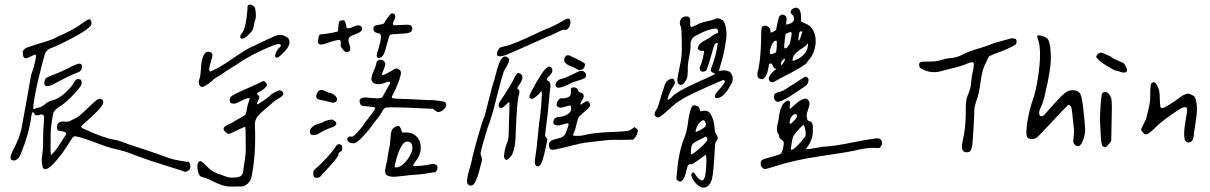

<svg xmlns="http://www.w3.org/2000/svg" viewBox="-20 -772 5444 864"><path d="M820.3 -43.9Q828.1 -46.9 833 -38.6Q837.9 -30.3 836.4 -19.5Q835 -8.8 829.1 -5.9Q816.4 4.9 806.6 -1Q796.9 -4.9 722.7 -27.8Q648.4 -50.8 618.2 -62.5Q595.7 -70.3 577.1 -77.6Q558.6 -85 551.3 -87.4Q543.9 -89.8 528.3 -94.2Q512.7 -98.6 482.4 -105.5Q461.9 -110.4 404.3 -132.3Q346.7 -154.3 322.3 -158.2Q315.4 -159.2 312.5 -157.7Q309.6 -156.2 304.7 -150.4Q303.7 -148.4 280.3 -112.3Q256.8 -76.2 245.1 -63.5Q228.5 -43 216.8 -31.2Q205.1 -19.5 196.3 -14.6Q187.5 -9.8 181.6 -10.7Q175.8 -11.7 171.9 -19.5Q167 -43 168 -54.7Q168.9 -66.4 171.9 -90.8Q174.8 -115.2 173.8 -135.7Q173.8 -182.6 176.8 -215.8Q178.7 -240.2 178.7 -245.6Q178.7 -251 174.8 -253.9Q168 -258.8 160.6 -255.9Q153.3 -252.9 145 -252.9Q136.7 -252.9 134.8 -260.7Q127 -273.4 124 -261.7Q123 -257.8 121.1 -251Q112.3 -172.9 71.3 -74.2Q65.4 -60.5 53.7 -53.2Q42 -45.9 30.3 -53.7Q22.5 -63.5 36.1 -90.8Q68.4 -150.4 77.1 -195.3Q87.9 -252 99.6 -318.8Q111.3 -385.7 120.1 -434.6Q120.1 -434.6 121.6 -439Q123 -443.4 125.5 -450.2Q127.9 -457 130.9 -466.3Q133.8 -475.6 135.7 -484.9Q137.7 -494.1 139.6 -502.9Q141.6 -511.7 141.6 -517.6Q141.6 -523.4 139.6 -526.4Q137.7 -527.3 119.1 -518.1Q100.6 -508.8 97.7 -509.8Q83 -509.8 83 -530.3Q81.1 -540 86.9 -547.4Q92.8 -554.7 99.1 -557.1Q105.5 -559.6 117.7 -563.5Q129.9 -567.4 134.8 -569.3Q139.6 -571.3 176.3 -582Q212.9 -592.8 224.6 -599.6Q229.5 -602.5 244.6 -609.4Q259.8 -616.2 266.6 -619.1Q273.4 -622.1 286.6 -628.9Q299.8 -635.7 308.6 -640.6Q317.4 -645.5 328.1 -652.3Q338.9 -659.2 348.6 -666Q364.3 -677.7 372.1 -681.6Q385.7 -690.4 390.6 -675.8Q394.5 -663.1 385.7 -653.3Q368.2 -633.8 305.2 -600.6Q242.2 -567.4 203.1 -552.7Q195.3 -547.9 192.4 -545.4Q189.5 -543 186 -537.1Q182.6 -531.2 181.6 -527.8Q180.7 -524.4 176.8 -509.8Q172.9 -495.1 168.9 -481.4Q134.8 -348.6 129.9 -293.9Q128.9 -282.2 130.9 -281.2Q132.8 -280.3 141.1 -284.2Q149.4 -288.1 155.3 -288.1Q168.9 -291 184.1 -304.2Q199.2 -317.4 215.8 -320.3Q242.2 -326.2 272.5 -353.5Q302.7 -380.9 313.5 -401.4Q317.4 -410.2 321.3 -413.1Q325.2 -416 335 -416Q347.7 -416 347.7 -398.4Q347.7 -391.6 342.8 -384.3Q337.9 -377 319.3 -355.5Q279.3 -311.5 252 -294.9Q223.6 -277.3 219.7 -261.7Q210 -216.8 208 -172.9Q206.1 -75.2 210 -75.2Q210 -75.2 211.9 -76.2Q234.4 -96.7 268.6 -154.3Q276.4 -163.1 277.8 -168.5Q279.3 -173.8 273.4 -176.8Q267.6 -179.7 264.2 -180.2Q260.7 -180.7 251 -182.6Q236.3 -182.6 236.3 -199.2Q236.3 -229.5 273.4 -224.6Q282.2 -223.6 288.1 -225.1Q293.9 -226.6 308.6 -234.4Q326.2 -242.2 338.4 -252Q350.6 -261.7 385.7 -295.9Q413.1 -322.3 420.9 -325.2Q428.7 -329.1 435.5 -326.2Q442.4 -323.2 443.4 -317.4Q447.3 -311.5 441.4 -300.8Q435.5 -290 423.3 -277.3Q411.1 -264.6 399.4 -253.4Q387.7 -242.2 376 -231.9Q364.3 -221.7 361.3 -218.8Q358.4 -215.8 354 -211.9Q349.6 -208 348.1 -206.5Q346.7 -205.1 345.7 -202.6Q344.7 -200.2 347.2 -198.2Q349.6 -196.3 354.5 -193.4Q447.3 -150.4 493.2 -143.6Q500 -143.6 524.9 -135.3Q549.8 -127 554.7 -124Q561.5 -121.1 585.4 -113.8Q609.4 -106.4 634.8 -97.7Q660.2 -88.9 683.6 -81.1Q707 -73.2 716.8 -69.3Q726.6 -65.4 738.8 -61.5Q751 -57.6 753.4 -56.6Q755.9 -55.7 765.6 -53.7Q775.4 -51.8 777.3 -51.3Q779.3 -50.8 794.4 -48.3Q809.6 -45.9 820.3 -43.9ZM345.7 -482.4Q352.5 -473.6 347.2 -461.4Q341.8 -449.2 330.1 -446.3Q290 -430.7 234.4 -400.4Q199.2 -379.9 187.5 -384.8Q174.8 -390.6 181.6 -409.2Q183.6 -418 188.5 -421.4Q193.4 -424.8 208 -430.7Q259.8 -450.2 303.7 -473.6Q337.9 -491.2 345.7 -482.4Z M1121.1 -744.1Q1128.9 -742.2 1130.9 -715.3Q1132.8 -688.5 1127.9 -680.7Q1125 -672.9 1123 -660.6Q1121.1 -648.4 1117.7 -639.6Q1114.3 -630.9 1105.5 -623Q1093.8 -609.4 1082 -602.5Q1070.3 -595.7 1065.4 -598.6Q1054.7 -605.5 1068.4 -622.1Q1086.9 -642.6 1093.8 -731.4Q1091.8 -748 1101.1 -751Q1110.4 -753.9 1121.1 -744.1ZM877.9 -418Q881.8 -426.8 883.8 -457Q885.7 -503.9 897 -524.4Q908.2 -544.9 926.8 -537.1Q935.5 -534.2 936 -526.4Q936.5 -518.6 930.7 -500Q916 -454.1 924.8 -450.2Q957 -460 1025.4 -507.3Q1093.8 -554.7 1118.2 -563.5Q1122.1 -565.4 1148.4 -578.1Q1174.8 -590.8 1196.3 -600.6Q1217.8 -610.4 1227.5 -613.3Q1242.2 -618.2 1259.8 -610.8Q1277.3 -603.5 1281.2 -592.8Q1288.1 -570.3 1263.7 -543.9Q1232.4 -508.8 1222.7 -512.7Q1214.8 -515.6 1220.2 -531.2Q1225.6 -546.9 1238.3 -558.6Q1250 -569.3 1238.3 -573.2Q1233.4 -574.2 1223.6 -572.3Q1192.4 -562.5 1140.6 -537.1Q1088.9 -511.7 1056.6 -489.3Q1043 -479.5 1019.5 -465.8Q996.1 -452.1 982.4 -441.4Q975.6 -435.5 959.5 -426.8Q943.4 -418 929.7 -404.3Q920.9 -396.5 908.2 -388.7Q895.5 -380.9 890.6 -380.9Q879.9 -380.9 876 -392.6Q872.1 -404.3 877.9 -418ZM1009.8 -169.9Q1002.9 -169.9 994.6 -177.7Q986.3 -185.5 986.3 -192.4Q985.4 -198.2 994.1 -204.1Q1002.9 -210 1015.6 -215.8Q1028.3 -221.7 1032.2 -224.6Q1043 -232.4 1059.6 -240.2Q1078.1 -250 1083.5 -256.3Q1088.9 -262.7 1090.8 -281.2Q1091.8 -289.1 1094.2 -297.9Q1096.7 -306.6 1099.6 -315.4Q1102.5 -324.2 1103.5 -328.1Q1103.5 -337.9 1053.7 -312.5Q1041 -304.7 1029.3 -305.7Q1017.6 -306.6 1014.6 -314.9Q1011.7 -323.2 1017.6 -335Q1024.4 -344.7 1087.4 -372.1Q1150.4 -399.4 1156.2 -403.3Q1165 -410.2 1171.9 -404.8Q1178.7 -399.4 1181.6 -390.6Q1181.6 -384.8 1170.9 -375Q1160.2 -365.2 1150.4 -360.4Q1138.7 -355.5 1136.7 -352.1Q1134.8 -348.6 1141.1 -344.2Q1147.5 -339.8 1147.5 -335Q1147.5 -330.1 1141.6 -319.3Q1133.8 -303.7 1138.7 -302.7Q1142.6 -302.7 1168 -320.8Q1193.4 -338.9 1196.3 -342.8Q1199.2 -347.7 1215.8 -356.4Q1232.4 -365.2 1238.3 -365.2Q1245.1 -365.2 1250 -360.8Q1254.9 -356.4 1254.9 -349.6Q1254.9 -339.8 1225.6 -324.2Q1217.8 -320.3 1186 -292Q1154.3 -263.7 1151.4 -261.7Q1126 -238.3 1127 -210Q1132.8 -85 1113.3 17.6Q1108.4 47.9 1085.9 60.5Q1077.1 66.4 1070.3 66.9Q1063.5 67.4 1036.1 67.4Q1006.8 69.3 984.9 63Q962.9 56.6 939.5 44.4Q916 32.2 900.4 27.3Q884.8 25.4 878.4 17.6Q872.1 9.8 869.1 -9.8Q865.2 -42 879.9 -46.9Q883.8 -47.9 891.1 -42Q898.4 -36.1 919.9 -14.6Q927.7 -6.8 944.3 2.4Q960.9 11.7 968.8 11.7Q970.7 12.7 989.3 20Q1007.8 27.3 1022.5 27.3Q1050.8 27.3 1062 21Q1073.2 14.6 1075.2 -5.9Q1075.2 -11.7 1081.1 -48.3Q1086.9 -85 1085.9 -110.4Q1085.9 -201.2 1083 -201.2Q1081.1 -202.1 1046.9 -185.5Q1012.7 -168.9 1009.8 -169.9Z M1752 -677.7Q1745.1 -663.1 1749.5 -660.2Q1753.9 -657.2 1778.3 -659.2Q1814.5 -662.1 1824.7 -659.2Q1835 -656.2 1835 -643.6Q1835.9 -628.9 1819.8 -624.5Q1803.7 -620.1 1775.4 -619.6Q1747.1 -619.1 1734.4 -615.2Q1729.5 -605.5 1721.2 -572.8Q1712.9 -540 1708 -531.2Q1704.1 -520.5 1695.8 -514.6Q1687.5 -508.8 1680.7 -511.7Q1668.9 -518.6 1682.6 -549.8Q1683.6 -553.7 1686.5 -564.9Q1689.5 -576.2 1691.4 -584.5Q1693.4 -592.8 1694.3 -602.1Q1695.3 -611.3 1692.4 -616.7Q1689.5 -622.1 1682.6 -622.1Q1660.2 -626 1660.2 -643.6Q1660.2 -647.5 1661.6 -650.9Q1663.1 -654.3 1667.5 -656.2Q1671.9 -658.2 1675.3 -658.7Q1678.7 -659.2 1685.1 -660.6Q1691.4 -662.1 1693.4 -662.1Q1707 -663.1 1710 -669.9Q1711.9 -675.8 1723.6 -691.4Q1735.4 -707 1739.3 -710Q1745.1 -713.9 1752 -710Q1758.8 -706.1 1758.8 -697.3Q1758.8 -691.4 1752 -677.7ZM1538.1 -655.3Q1538.1 -649.4 1539.6 -647Q1541 -644.5 1546.4 -644.5Q1551.8 -644.5 1560.1 -647.5Q1568.4 -650.4 1585 -657.2Q1591.8 -659.2 1599.1 -656.7Q1606.4 -654.3 1608.4 -647.5Q1615.2 -630.9 1578.1 -617.2Q1552.7 -609.4 1549.3 -599.6Q1545.9 -589.8 1552.7 -570.3Q1558.6 -555.7 1555.2 -546.9Q1551.8 -538.1 1541 -538.1Q1534.2 -535.2 1521.5 -551.3Q1508.8 -567.4 1513.7 -573.2Q1515.6 -596.7 1500 -591.8Q1473.6 -586.9 1443.4 -575.2Q1426.8 -569.3 1417.5 -572.8Q1408.2 -576.2 1412.1 -594.7Q1414.1 -611.3 1417.5 -614.7Q1420.9 -618.2 1439.5 -619.1Q1457 -621.1 1477.1 -625Q1497.1 -628.9 1500 -630.9Q1502 -633.8 1502.9 -654.8Q1503.9 -675.8 1508.8 -676.8Q1511.7 -680.7 1521.5 -680.7Q1529.3 -682.6 1532.7 -674.8Q1536.1 -667 1538.1 -655.3ZM1735.4 -402.3Q1730.5 -406.2 1723.6 -403.8Q1716.8 -401.4 1705.1 -397Q1693.4 -392.6 1688.5 -393.6Q1668.9 -391.6 1658.2 -400.9Q1647.5 -410.2 1653.3 -429.7Q1654.3 -436.5 1663.1 -456.5Q1671.9 -476.6 1672.9 -482.4Q1672.9 -495.1 1682.1 -500.5Q1691.4 -505.9 1701.7 -501Q1711.9 -496.1 1713.9 -484.4Q1715.8 -480.5 1700.2 -442.4Q1698.2 -434.6 1700.2 -434.6Q1703.1 -430.7 1738.3 -451.2Q1757.8 -462.9 1761.7 -463.9Q1765.6 -464.8 1773.4 -460.9Q1783.2 -456.1 1784.2 -446.3Q1785.2 -435.5 1772.9 -401.9Q1760.7 -368.2 1746.1 -342.8Q1739.3 -332 1748 -330.1Q1756.8 -327.1 1814.5 -326.2Q1847.7 -325.2 1877.4 -323.2Q1907.2 -321.3 1910.2 -321.3Q1919.9 -323.2 1949.2 -319.3Q1978.5 -315.4 1983.4 -311.5Q1994.1 -299.8 1981 -283.7Q1967.8 -267.6 1948.2 -267.6Q1947.3 -267.6 1937.5 -275.4L1928.7 -282.2L1866.2 -285.2Q1807.6 -288.1 1759.8 -289.1Q1720.7 -290 1713.4 -286.6Q1706.1 -283.2 1696.3 -263.7Q1689.5 -251 1674.3 -233.4Q1659.2 -215.8 1654.3 -207Q1640.6 -187.5 1619.6 -164.6Q1598.6 -141.6 1587.9 -134.8Q1577.1 -124 1560.1 -128.4Q1543 -132.8 1543 -145.5Q1543 -152.3 1548.3 -155.8Q1553.7 -159.2 1560.5 -157.2Q1567.4 -153.3 1590.3 -178.7Q1613.3 -204.1 1618.2 -213.9Q1622.1 -220.7 1634.8 -236.3Q1647.5 -252 1657.7 -266.1Q1668 -280.3 1668 -286.1Q1669.9 -289.1 1657.2 -291Q1650.4 -292 1634.8 -293Q1605.5 -294.9 1606.4 -297.9Q1601.6 -300.8 1599.1 -309.6Q1596.7 -318.4 1599.6 -324.2Q1606.4 -332 1616.2 -333Q1626 -334 1642.6 -332Q1659.2 -330.1 1669.9 -330.1Q1677.7 -328.1 1683.6 -329.6Q1689.5 -331.1 1692.4 -330.6Q1695.3 -330.1 1697.8 -333Q1700.2 -335.9 1701.2 -336.4Q1702.1 -336.9 1704.1 -340.8Q1706.1 -344.7 1707 -346.7Q1709 -351.6 1716.8 -364.3Q1724.6 -377 1730.5 -387.7Q1736.3 -398.4 1735.4 -402.3ZM1415 -364.3Q1424.8 -369.1 1431.2 -367.2Q1437.5 -365.2 1449.2 -359.4Q1460.9 -353.5 1466.8 -353.5Q1485.4 -347.7 1493.2 -335.4Q1501 -323.2 1492.2 -313.5Q1481.4 -308.6 1474.6 -310.1Q1467.8 -311.5 1454.1 -315.4Q1440.4 -319.3 1432.6 -320.3Q1405.3 -323.2 1403.3 -335.9Q1401.4 -348.6 1415 -364.3ZM1428.7 -219.7Q1433.6 -223.6 1444.3 -227.5Q1455.1 -231.4 1467.3 -233.4Q1479.5 -235.4 1483.4 -229.5Q1496.1 -221.7 1492.7 -212.9Q1489.3 -204.1 1471.7 -198.2Q1442.4 -188.5 1416 -171.9Q1405.3 -165 1394 -164.1Q1382.8 -163.1 1377.9 -168Q1373 -172.9 1374.5 -182.1Q1376 -191.4 1382.8 -198.2Q1389.6 -205.1 1396.5 -208.5Q1403.3 -211.9 1414.6 -215.3Q1425.8 -218.8 1428.7 -219.7ZM1755.9 -199.2Q1768.6 -207 1774.9 -204.6Q1781.2 -202.1 1786.1 -186.5L1789.1 -175.8H1807.6Q1837.9 -175.8 1856.4 -155.3Q1875 -134.8 1873.5 -103.5Q1872.1 -72.3 1847.7 -43Q1836.9 -27.3 1838.9 -25.4Q1840.8 -23.4 1870.6 -25.9Q1900.4 -28.3 1910.2 -31.2Q1934.6 -38.1 1944.3 -29.3Q1952.1 -20.5 1946.8 -7.3Q1941.4 5.9 1928.7 3.9Q1914.1 6.8 1892.6 9.8Q1871.1 12.7 1843.3 14.6Q1815.4 16.6 1804.7 18.6Q1794.9 19.5 1781.2 21Q1767.6 22.5 1762.7 22.9Q1757.8 23.4 1751 23.4Q1744.1 23.4 1738.3 22.5Q1726.6 20.5 1720.7 16.6Q1714.8 12.7 1713.9 4.9Q1712.9 -2.9 1713.4 -9.3Q1713.9 -15.6 1716.8 -27.8Q1719.7 -40 1721.7 -46.9Q1724.6 -73.2 1731.4 -105.5Q1735.4 -118.2 1736.3 -140.6Q1737.3 -163.1 1740.7 -178.2Q1744.1 -193.4 1755.9 -199.2ZM1763.7 -18.6Q1778.3 -18.6 1797.4 -36.1Q1816.4 -53.7 1828.1 -78.1Q1837.9 -97.7 1835 -115.7Q1832 -133.8 1814.5 -134.8Q1804.7 -135.7 1795.9 -127Q1772.5 -100.6 1755.9 -25.4Q1755.9 -20.5 1757.3 -19.5Q1758.8 -18.6 1763.7 -18.6ZM1512.7 -89.8Q1504.9 -85.9 1502.9 -79.1Q1504.9 -73.2 1489.3 -53.7Q1473.6 -34.2 1452.6 -11.7Q1431.6 10.7 1428.7 14.6Q1418.9 29.3 1403.8 28.3Q1388.7 27.3 1389.6 7.8Q1389.6 -4.9 1397.5 -10.7Q1420.9 -30.3 1450.7 -62.5Q1480.5 -94.7 1493.2 -116.2Q1502.9 -128.9 1513.7 -120.1Q1520.5 -118.2 1520 -104.5Q1519.5 -90.8 1512.7 -89.8Z M2518.6 -637.7Q2517.6 -640.6 2501.5 -633.3Q2485.4 -626 2469.2 -617.7Q2453.1 -609.4 2451.2 -610.4Q2279.3 -533.2 2258.8 -525.4Q2214.8 -509.8 2215.8 -530.3Q2215.8 -536.1 2220.7 -544.9Q2226.6 -555.7 2230 -557.6Q2233.4 -559.6 2246.1 -562.5Q2273.4 -568.4 2305.2 -581.5Q2336.9 -594.7 2382.3 -616.2Q2427.7 -637.7 2438.5 -641.6Q2472.7 -654.3 2513.7 -678.7Q2531.2 -689.5 2539.1 -688Q2546.9 -686.5 2546.9 -671.9Q2546.9 -656.2 2538.1 -645.5Q2529.3 -634.8 2518.6 -637.7ZM2574.2 -461.9Q2569.3 -465.8 2554.2 -471.7Q2539.1 -477.5 2533.2 -481.4Q2513.7 -493.2 2520.5 -511.7Q2528.3 -529.3 2546.9 -520.5Q2546.9 -519.5 2565.4 -511.2Q2584 -502.9 2600.1 -493.7Q2616.2 -484.4 2612.3 -481.4Q2612.3 -465.8 2599.6 -459.5Q2586.9 -453.1 2574.2 -461.9ZM2082 36.1Q2084 15.6 2092.3 -10.7Q2100.6 -37.1 2102.5 -47.9Q2105.5 -68.4 2128.9 -151.4Q2152.3 -234.4 2161.1 -250Q2166 -267.6 2180.7 -327.6Q2195.3 -387.7 2205.1 -415Q2206.1 -418.9 2209 -430.2Q2211.9 -441.4 2213.4 -446.8Q2214.8 -452.1 2217.8 -462.9Q2220.7 -473.6 2223.1 -479.5Q2225.6 -485.4 2228.5 -492.7Q2231.4 -500 2234.9 -504.9Q2238.3 -509.8 2242.2 -512.7Q2246.1 -517.6 2253.4 -517.6Q2260.7 -517.6 2267.1 -511.2Q2273.4 -504.9 2270.5 -498Q2269.5 -490.2 2259.8 -473.1Q2250 -456.1 2248 -453.1Q2236.3 -419.9 2212.9 -326.2Q2189.5 -232.4 2175.8 -202.1Q2168.9 -180.7 2156.7 -138.7Q2144.5 -96.7 2142.6 -82Q2142.6 -75.2 2146 -67.9Q2149.4 -60.5 2148.9 -52.7Q2148.4 -44.9 2142.6 -26.4Q2127.9 36.1 2112.3 56.6Q2101.6 67.4 2090.3 61Q2079.1 54.7 2082 36.1ZM2432.6 -160.2Q2438.5 -152.3 2443.4 -145.5L2439.5 -125Q2438.5 -122.1 2435.1 -105Q2431.6 -87.9 2428.7 -77.1Q2425.8 -66.4 2421.9 -52.7Q2418 -39.1 2412.6 -31.7Q2407.2 -24.4 2402.3 -23.4Q2394.5 -22.5 2390.6 -28.3Q2383.8 -36.1 2388.7 -63.5Q2391.6 -81.1 2395 -108.9Q2398.4 -136.7 2401.4 -171.4Q2404.3 -206.1 2406.2 -219.7Q2412.1 -252 2416 -305.2Q2419.9 -358.4 2417 -361.3Q2415 -363.3 2411.1 -356.4Q2407.2 -349.6 2393.6 -338.4Q2379.9 -327.1 2374 -327.1Q2362.3 -327.1 2362.3 -339.8Q2367.2 -355.5 2392.1 -398.9Q2417 -442.4 2431.6 -459Q2452.1 -480.5 2461.9 -466.8Q2473.6 -450.2 2450.2 -428.7Q2433.6 -414.1 2446.3 -408.2Q2461.9 -401.4 2455.1 -367.2Q2453.1 -356.4 2450.2 -319.3Q2447.3 -282.2 2443.8 -252Q2440.4 -221.7 2436.5 -197.3ZM2615.2 -423.8Q2605.5 -416 2579.6 -408.7Q2553.7 -401.4 2540 -392.6Q2493.2 -370.1 2483.4 -380.9Q2475.6 -389.6 2483.9 -401.9Q2492.2 -414.1 2505.9 -417Q2520.5 -418.9 2579.1 -448.2Q2596.7 -458 2608.9 -449.2Q2621.1 -440.4 2615.2 -423.8ZM2248 -68.4Q2248 -79.1 2252.4 -99.1Q2256.8 -119.1 2262.2 -130.4Q2267.6 -141.6 2268.6 -158.7Q2269.5 -175.8 2272.5 -289.1Q2272.5 -312.5 2271.5 -313Q2270.5 -313.5 2257.8 -301.8Q2236.3 -278.3 2227.1 -289.6Q2217.8 -300.8 2236.3 -325.2Q2248 -340.8 2269.5 -376.5Q2291 -412.1 2295.9 -424.8Q2299.8 -431.6 2301.8 -434.6Q2303.7 -437.5 2307.1 -440.9Q2310.5 -444.3 2314.9 -443.4Q2319.3 -442.4 2324.2 -438.5Q2341.8 -424.8 2314.5 -387.7Q2303.7 -373 2311.5 -370.1Q2322.3 -366.2 2313.5 -338.9Q2306.6 -316.4 2300.8 -174.8Q2299.8 -122.1 2292 -97.7Q2287.1 -79.1 2280.3 -69.8Q2273.4 -60.5 2259.8 -51.8Q2255.9 -51.8 2252 -57.1Q2248 -62.5 2248 -68.4ZM2583 -362.3Q2585 -357.4 2591.8 -355.5Q2598.6 -353.5 2600.6 -351.6Q2607.4 -346.7 2606.9 -338.4Q2606.4 -330.1 2598.6 -320.3Q2587.9 -303.7 2593.8 -300.8Q2595.7 -301.8 2601.1 -305.7Q2606.4 -309.6 2610.8 -312.5Q2615.2 -315.4 2621.1 -316.4Q2627 -317.4 2629.9 -312.5Q2635.7 -306.6 2635.7 -300.8Q2635.7 -294.9 2629.9 -287.6Q2624 -280.3 2617.2 -274.9Q2610.4 -269.5 2603.5 -263.7Q2596.7 -257.8 2595.7 -254.9Q2586.9 -252 2581.5 -237.8Q2576.2 -223.6 2572.3 -205.1Q2568.4 -186.5 2564.5 -179.7Q2557.6 -164.1 2558.6 -163.1Q2560.5 -160.2 2580.6 -160.6Q2600.6 -161.1 2609.4 -164.1Q2652.3 -175.8 2748 -178.7Q2795.9 -180.7 2807.1 -183.6Q2818.4 -186.5 2835 -200.2Q2849.6 -190.4 2850.6 -185.5Q2851.6 -180.7 2846.7 -168.9Q2841.8 -157.2 2835.9 -150.4L2829.1 -143.6L2777.3 -142.6Q2737.3 -143.6 2714.8 -141.6Q2692.4 -139.6 2666 -136.2Q2639.6 -132.8 2621.1 -130.9Q2599.6 -128.9 2552.7 -116.7Q2505.9 -104.5 2492.2 -102.5Q2465.8 -94.7 2456.1 -100.6Q2453.1 -102.5 2451.2 -110.8Q2449.2 -119.1 2450.2 -125Q2452.1 -133.8 2460 -138.7Q2467.8 -143.6 2488.3 -148.4Q2502 -150.4 2510.3 -155.8Q2518.6 -161.1 2521.5 -165Q2524.4 -168.9 2528.8 -181.6Q2533.2 -194.3 2535.2 -199.2Q2541 -212.9 2537.1 -215.8Q2533.2 -218.8 2515.6 -212.9Q2493.2 -204.1 2479 -209.5Q2464.8 -214.8 2472.7 -233.4Q2479.5 -246.1 2499 -246.1Q2506.8 -246.1 2521 -251.5Q2535.2 -256.8 2541 -262.7Q2552.7 -273.4 2549.8 -291Q2547.9 -299.8 2542 -296.9Q2538.1 -295.9 2528.8 -293.5Q2519.5 -291 2513.7 -289.1Q2507.8 -287.1 2500.5 -287.6Q2493.2 -288.1 2489.3 -292Q2479.5 -300.8 2489.7 -317.4Q2500 -334 2513.7 -329.1Q2534.2 -331.1 2542.5 -337.9Q2550.8 -344.7 2548.8 -363.3Q2549.8 -376 2551.8 -377Q2576.2 -383.8 2583 -362.3Z M3447.3 -486.3Q3443.4 -486.3 3441.9 -484.4Q3440.4 -482.4 3439.5 -474.6Q3431.6 -422.9 3411.1 -416Q3393.6 -416 3389.6 -426.8Q3385.7 -437.5 3392.6 -460Q3405.3 -518.6 3405.3 -627Q3406.2 -645.5 3409.2 -650.9Q3412.1 -656.2 3422.9 -656.2Q3431.6 -656.2 3439.5 -649.4Q3447.3 -642.6 3447.3 -633.8Q3444.3 -621.1 3457 -627.9Q3470.7 -635.7 3470.7 -635.7Q3472.7 -635.7 3475.6 -653.3Q3481.4 -686.5 3486.3 -696.3Q3491.2 -706.1 3501 -706.1Q3524.4 -703.1 3518.6 -676.8L3517.6 -661.1Q3530.3 -664.1 3536.1 -666Q3542 -668 3547.4 -672.9Q3552.7 -677.7 3552.7 -687.5Q3553.7 -698.2 3545.9 -705.1Q3530.3 -717.8 3544.9 -730.5Q3560.5 -743.2 3574.2 -732.4Q3585 -723.6 3585 -687.5V-674.8L3601.6 -667Q3627.9 -658.2 3640.1 -634.3Q3652.3 -610.4 3650.4 -578.1Q3645.5 -531.2 3622.1 -504.9Q3614.3 -497.1 3611.3 -490.2Q3603.5 -476.6 3498 -422.9Q3480.5 -414.1 3470.7 -408.2Q3459 -399.4 3449.2 -402.8Q3439.5 -406.2 3439.5 -418.9Q3438.5 -425.8 3449.7 -439.5Q3460.9 -453.1 3467.8 -457Q3476.6 -462.9 3468.8 -463.9Q3464.8 -461.9 3461.9 -467.8Q3459 -473.6 3455.6 -480.5Q3452.1 -487.3 3447.3 -486.3ZM3584 -630.9Q3579.1 -630.9 3577.6 -627Q3576.2 -623 3573.2 -600.6Q3571.3 -587.9 3575.2 -589.8Q3578.1 -590.8 3584 -608.4Q3585 -614.3 3587.9 -620.6Q3590.8 -627 3590.3 -628.9Q3589.8 -630.9 3584 -630.9ZM3515.6 -619.1Q3514.6 -618.2 3511.2 -589.8Q3507.8 -561.5 3508.8 -558.6Q3513.7 -547.9 3526.4 -563.5Q3534.2 -572.3 3536.1 -583Q3543.9 -620.1 3542 -625Q3541 -627 3538.6 -627.4Q3536.1 -627.9 3532.7 -627Q3529.3 -626 3526.4 -624.5Q3523.4 -623 3520 -621.6Q3516.6 -620.1 3515.6 -619.1ZM3475.6 -563.5Q3476.6 -590.8 3473.6 -588.9Q3461.9 -591.8 3451.2 -565.9Q3440.4 -540 3446.3 -528.3Q3447.3 -527.3 3458 -530.3Q3468.8 -533.2 3470.7 -536.1Q3473.6 -534.2 3475.6 -563.5ZM3608.4 -569.3Q3601.6 -561.5 3581.1 -548.8Q3550.8 -529.3 3546.9 -506.8Q3545.9 -500 3546.4 -499Q3546.9 -498 3551.8 -499Q3578.1 -507.8 3595.2 -524.4Q3612.3 -541 3615.2 -563.5Q3617.2 -575.2 3615.7 -575.7Q3614.3 -576.2 3608.4 -569.3ZM3503.9 -503.9Q3490.2 -488.3 3495.1 -480.5Q3495.1 -479.5 3497.1 -479.5Q3499 -479.5 3505.9 -490.7Q3512.7 -502 3512.7 -505.9Q3510.7 -510.7 3503.9 -503.9ZM3068.4 -698.2Q3079.1 -698.2 3083 -691.9Q3086.9 -685.5 3085.9 -669.9Q3085 -652.3 3089.4 -650.9Q3093.8 -649.4 3115.2 -660.2Q3128.9 -668.9 3157.7 -675.3Q3186.5 -681.6 3195.3 -685.5Q3212.9 -695.3 3233.4 -679.7Q3243.2 -668.9 3247.1 -644Q3251 -619.1 3247.6 -594.2Q3244.1 -569.3 3240.2 -548.8Q3236.3 -528.3 3233.4 -518.1Q3230.5 -507.8 3224.1 -485.8Q3217.8 -463.9 3214.8 -452.1Q3248 -460.9 3266.6 -446.3Q3277.3 -432.6 3277.3 -419.4Q3277.3 -406.2 3272.9 -397.9Q3268.6 -389.6 3254.9 -367.2Q3235.4 -337.9 3212.9 -331.1Q3202.1 -328.1 3199.2 -333Q3194.3 -338.9 3200.2 -348.6Q3206.1 -358.4 3216.8 -369.6Q3227.5 -380.9 3229.5 -384.8Q3240.2 -400.4 3240.2 -400.4Q3243.2 -404.3 3241.2 -408.2Q3239.3 -412.1 3234.4 -412.1Q3202.1 -399.4 3093.8 -349.6Q3056.6 -331.1 3034.2 -315.9Q3011.7 -300.8 2978.5 -269.5Q2950.2 -244.1 2941.4 -243.2Q2913.1 -249 2935.5 -281.2Q2941.4 -290 2950.7 -324.2Q2960 -358.4 2964.8 -369.1Q2971.7 -392.6 2974.6 -397.9Q2977.5 -403.3 2985.4 -410.2Q3011.7 -428.7 3016.6 -404.3Q3019.5 -396.5 3004.9 -376Q3000 -370.1 2992.2 -351.1Q2984.4 -332 2984.4 -326.2Q2984.4 -317.4 3001 -333Q3013.7 -347.7 3044.4 -365.2Q3075.2 -382.8 3127.9 -406.2Q3180.7 -429.7 3187.5 -433.6L3199.2 -440.4L3189.5 -444.3Q3179.7 -448.2 3178.7 -454.6Q3177.7 -460.9 3183.6 -473.6Q3201.2 -517.6 3210 -576.2Q3205.1 -584 3196.3 -572.3Q3194.3 -571.3 3188.5 -550.8Q3182.6 -530.3 3175.3 -504.4Q3168 -478.5 3164.1 -470.7Q3161.1 -459 3158.7 -455.6Q3156.2 -452.1 3148.4 -450.2Q3135.7 -447.3 3130.9 -456.1Q3126 -464.8 3132.8 -478.5Q3137.7 -488.3 3143.6 -513.7Q3149.4 -539.1 3147.5 -543Q3145.5 -544.9 3139.6 -543Q3133.8 -542 3127 -545.9Q3120.1 -549.8 3120.1 -554.7Q3121.1 -567.4 3131.8 -576.7Q3142.6 -585.9 3159.2 -594.2Q3175.8 -602.5 3181.6 -608.4Q3195.3 -619.1 3203.1 -621.1Q3215.8 -623 3210.9 -634.8Q3207 -645.5 3197.3 -643.6Q3162.1 -639.6 3119.1 -615.2Q3084 -601.6 3087.9 -567.4Q3087.9 -549.8 3080.6 -512.2Q3073.2 -474.6 3075.2 -453.1Q3074.2 -433.6 3073.2 -426.8Q3072.3 -419.9 3066.4 -410.2Q3052.7 -384.8 3037.1 -391.6Q3028.3 -395.5 3028.3 -410.2Q3028.3 -424.8 3037.1 -463.9Q3044.9 -500 3046.9 -520.5Q3048.8 -541 3047.9 -583Q3047.9 -639.6 3043.9 -651.4Q3035.2 -668 3042.5 -683.1Q3049.8 -698.2 3068.4 -698.2ZM3598.6 -380.9Q3596.7 -379.9 3552.7 -350.1Q3508.8 -320.3 3482.4 -313.5Q3474.6 -313.5 3468.8 -319.3Q3462.9 -325.2 3462.9 -334Q3462.9 -345.7 3468.3 -350.6Q3473.6 -355.5 3486.3 -358.4Q3498 -359.4 3519.5 -373.5Q3541 -387.7 3541 -387.7Q3543.9 -388.7 3572.8 -407.7Q3601.6 -426.8 3605.5 -427.7Q3622.1 -421.9 3617.7 -405.3Q3613.3 -388.7 3598.6 -380.9ZM3486.3 -157.2Q3486.3 -165 3480.5 -171.9Q3476.6 -177.7 3476.1 -187Q3475.6 -196.3 3477.1 -204.6Q3478.5 -212.9 3481.4 -224.1Q3484.4 -235.4 3484.4 -241.2Q3486.3 -260.7 3492.7 -280.3Q3499 -299.8 3505.9 -306.6Q3523.4 -323.2 3530.3 -318.4Q3534.2 -316.4 3535.2 -313.5Q3536.1 -310.5 3534.2 -298.8Q3533.2 -283.2 3535.2 -282.2Q3537.1 -282.2 3543 -288.1Q3550.8 -295.9 3555.7 -299.8Q3573.2 -316.4 3586.9 -323.2Q3598.6 -328.1 3603.5 -328.6Q3608.4 -329.1 3614.3 -324.2Q3629.9 -312.5 3616.2 -278.3Q3610.4 -261.7 3609.9 -255.4Q3609.4 -249 3612.3 -237.3Q3612.3 -229.5 3621.1 -227.5Q3631.8 -224.6 3635.3 -216.3Q3638.7 -208 3637.7 -184.6Q3639.6 -143.6 3606.4 -101.6Q3608.4 -99.6 3626 -102.1Q3643.6 -104.5 3664.1 -108.4Q3684.6 -112.3 3691.4 -112.3Q3733.4 -114.3 3808.1 -129.4Q3882.8 -144.5 3921.9 -149.4Q3941.4 -151.4 3947.3 -138.7Q3953.1 -126 3943.4 -112.3Q3939.5 -106.4 3936 -106Q3932.6 -105.5 3916 -106.4Q3886.7 -109.4 3818.4 -92.8Q3797.9 -87.9 3672.9 -69.3Q3547.9 -50.8 3466.8 -23.4Q3430.7 -11.7 3421.9 -11.7Q3415 -11.7 3409.2 -18.6Q3403.3 -25.4 3403.3 -33.2Q3401.4 -44.9 3408.2 -50.8Q3415 -56.6 3430.2 -60.1Q3445.3 -63.5 3449.2 -65.4Q3453.1 -66.4 3463.9 -69.3Q3474.6 -72.3 3482.9 -75.2Q3491.2 -78.1 3495.1 -82Q3499 -85.9 3502.9 -101.1Q3506.8 -116.2 3506.8 -126Q3509.8 -133.8 3497.6 -142.6Q3485.4 -151.4 3486.3 -157.2ZM3559.6 -258.8Q3553.7 -259.8 3544.9 -250.5Q3536.1 -241.2 3535.2 -233.4Q3531.2 -215.8 3535.6 -214.8Q3540 -213.9 3553.7 -229.5Q3567.4 -243.2 3566.4 -251Q3565.4 -257.8 3559.6 -258.8ZM3549.8 -158.2Q3545.9 -150.4 3542 -125.5Q3538.1 -100.6 3540 -97.7Q3555.7 -96.7 3603.5 -157.2Q3607.4 -165 3604.5 -184.1Q3601.6 -203.1 3595.7 -210Q3592.8 -210 3572.8 -188Q3552.7 -166 3549.8 -158.2ZM3152.3 21.5Q3156.2 7.8 3158.2 -28.8Q3160.2 -65.4 3156.2 -76.2Q3151.4 -73.2 3134.8 -60.5Q3118.2 -47.9 3104.5 -39.1Q3090.8 -30.3 3086.9 -33.2Q3079.1 -33.2 3076.2 -28.3Q3073.2 -23.4 3069.3 -5.9Q3062.5 26.4 3052.7 37.1Q3044.9 48.8 3033.2 43Q3021.5 37.1 3024.4 23.4Q3032.2 -80.1 3055.7 -142.6Q3071.3 -174.8 3078.1 -235.4Q3080.1 -251 3085.4 -270.5Q3090.8 -290 3094.7 -293.9Q3102.5 -300.8 3115.2 -295.9Q3127.9 -291 3127.9 -281.2L3130.9 -271.5L3145.5 -273.4Q3160.2 -275.4 3168.9 -268.6Q3191.4 -249 3196.3 -191.4Q3195.3 -181.6 3201.2 -170.9Q3207 -160.2 3209.5 -155.3Q3211.9 -150.4 3204.1 -136.7Q3199.2 -131.8 3198.2 -124Q3197.3 -116.2 3195.3 -80.1Q3190.4 5.9 3184.1 32.2Q3177.7 58.6 3161.1 68.4Q3148.4 74.2 3138.7 71.3Q3118.2 65.4 3101.6 41Q3085 16.6 3094.7 6.8Q3101.6 -1 3109.4 13.7Q3114.3 21.5 3120.1 27.8Q3126 34.2 3132.3 38.1Q3138.7 42 3144 38.1Q3149.4 34.2 3152.3 21.5ZM3129.9 -221.7Q3122.1 -213.9 3116.2 -201.2Q3108.4 -182.6 3110.4 -179.7Q3112.3 -176.8 3128.9 -185.5Q3149.4 -196.3 3154.3 -203.6Q3159.2 -210.9 3153.3 -223.6Q3146.5 -239.3 3129.9 -221.7ZM3120.1 -96.7Q3136.7 -111.3 3143.6 -118.2Q3150.4 -125 3157.2 -133.3Q3164.1 -141.6 3163.1 -147Q3162.1 -152.3 3157.2 -157.2Q3155.3 -157.2 3127 -142.6Q3118.2 -138.7 3113.3 -135.7Q3108.4 -132.8 3104.5 -130.4Q3100.6 -127.9 3098.1 -124.5Q3095.7 -121.1 3094.2 -119.6Q3092.8 -118.2 3091.8 -112.8Q3090.8 -107.4 3090.3 -105Q3089.8 -102.5 3089.4 -93.8Q3088.9 -85 3088.9 -80.1Q3088.9 -71.3 3113.3 -91.8Q3116.2 -93.8 3120.1 -96.7Z M4532.2 -599.6Q4527.3 -599.6 4525.4 -597.7Q4525.4 -597.7 4521 -596.7Q4516.6 -595.7 4510.3 -593.8Q4503.9 -591.8 4495.6 -589.8Q4487.3 -587.9 4478.5 -585.4Q4469.7 -583 4461.4 -580.6Q4453.1 -578.1 4446.8 -575.7Q4440.4 -573.2 4436.5 -571.3Q4419.9 -564.5 4377.4 -551.8Q4335 -539.1 4309.6 -525.4Q4288.1 -513.7 4259.8 -510.7Q4240.2 -509.8 4217.3 -502.4Q4194.3 -495.1 4170.9 -495.1Q4166 -495.1 4161.1 -495.1Q4129.9 -495.1 4123 -492.7Q4116.2 -490.2 4116.2 -480.5Q4116.2 -471.7 4120.1 -467.3Q4124 -462.9 4140.6 -456.1Q4160.2 -447.3 4182.6 -447.3Q4203.1 -447.3 4222.7 -454.1Q4233.4 -457 4257.8 -462.9Q4315.4 -476.6 4335.9 -487.3Q4351.6 -492.2 4354.5 -492.2Q4362.3 -492.2 4362.3 -481.4Q4362.3 -472.7 4357.4 -450.2Q4353.5 -436.5 4349.6 -396.5Q4347.7 -372.1 4336.9 -348.1Q4326.2 -324.2 4326.2 -294.9Q4326.2 -287.1 4326.2 -279.3Q4326.2 -195.3 4312.5 -140.6Q4308.6 -122.1 4308.6 -111.3Q4308.6 -86.9 4331.1 -86.9Q4342.8 -86.9 4347.2 -93.3Q4351.6 -99.6 4355.5 -120.1Q4357.4 -135.7 4360.8 -194.3Q4364.3 -252.9 4364.3 -275.4Q4364.3 -292 4377 -328.1Q4385.7 -350.6 4393.1 -406.7Q4400.4 -462.9 4417 -490.2Q4418.9 -495.1 4423.3 -504.4Q4427.7 -513.7 4430.7 -518.6Q4457 -530.3 4457 -530.3Q4514.6 -549.8 4549.8 -571.3Q4554.7 -575.2 4554.7 -585Q4554.7 -591.8 4551.8 -595.7Q4546.9 -599.6 4532.2 -599.6Z M4647.5 -607.4Q4647.5 -606.4 4653.8 -585Q4660.2 -563.5 4660.2 -528.3Q4660.2 -480.5 4650.4 -420.4Q4640.6 -360.4 4629.9 -329.1Q4616.2 -291 4607.4 -247.6Q4598.6 -204.1 4598.6 -177.7Q4598.6 -162.1 4601.6 -156.2Q4606.4 -146.5 4625 -146.5Q4632.8 -146.5 4641.6 -150.4Q4641.6 -150.4 4641.6 -149.4Q4651.4 -156.2 4710 -219.7Q4768.6 -283.2 4780.3 -293Q4780.3 -293.9 4781.2 -294.9Q4785.2 -300.8 4788.1 -300.8Q4789.1 -300.8 4789.1 -299.8Q4798.8 -297.9 4801.8 -285.2Q4804.7 -272.5 4809.6 -218.8Q4813.5 -188.5 4813.5 -179.7Q4813.5 -172.9 4811.5 -157.7Q4809.6 -142.6 4809.6 -137.7Q4809.6 -128.9 4815.4 -122.1Q4822.3 -114.3 4830.1 -114.3Q4843.8 -114.3 4853.5 -140.1Q4863.3 -166 4863.3 -189.5Q4863.3 -201.2 4857.4 -257.8Q4850.6 -331.1 4841.8 -348.6Q4833 -366.2 4804.7 -366.2Q4786.1 -366.2 4765.6 -348.1Q4745.1 -330.1 4687.5 -264.6Q4676.8 -249 4667 -249Q4656.2 -249 4656.2 -263.7Q4656.2 -274.4 4664.1 -290Q4676.8 -315.4 4686.5 -366.2Q4691.4 -387.7 4694.3 -400.4Q4695.3 -409.2 4699.2 -426.8Q4709 -479.5 4709 -511.7Q4709 -533.2 4706.1 -556.6Q4703.1 -584 4696.3 -594.2Q4689.5 -604.5 4670.9 -609.4Q4658.2 -613.3 4652.3 -613.3Q4647.5 -613.3 4647.5 -607.4Z M4920.9 -505.9Q4927.7 -496.1 4960 -476.1Q4992.2 -456.1 5002 -454.1Q5010.7 -453.1 5020.5 -449.2Q5030.3 -445.3 5036.1 -445.3Q5051.8 -445.3 5051.8 -456.1Q5051.8 -461.9 5046.9 -470.7Q5042 -482.4 5037.1 -486.8Q5032.2 -491.2 5011.7 -499Q4989.3 -507.8 4982.4 -514.6Q4976.6 -518.6 4966.8 -522.9Q4957 -527.3 4947.3 -531.2Q4937.5 -535.2 4936.5 -535.2Q4926.8 -535.2 4919.9 -528.3Q4913.1 -521.5 4913.1 -516.6Q4913.1 -512.7 4920.9 -505.9ZM4968.8 -350.6Q4961.9 -358.4 4953.1 -358.4Q4944.3 -358.4 4939.5 -350.6Q4936.5 -345.7 4934.1 -316.9Q4931.6 -288.1 4930.7 -264.6Q4929.7 -241.2 4929.7 -236.3Q4929.7 -227.5 4932.6 -178.7Q4934.6 -122.1 4941.4 -115.2Q4947.3 -109.4 4951.2 -109.4Q4959 -109.4 4969.7 -124Q4970.7 -123 4980.5 -137.7Q4983.4 -267.6 4983.4 -286.1Q4983.4 -318.4 4980.5 -329.6Q4977.5 -340.8 4968.8 -350.6Z M5199.2 -324.2Q5199.2 -362.3 5192.4 -376Q5181.6 -402.3 5170.9 -402.3Q5168 -402.3 5161.1 -396.5Q5156.2 -392.6 5156.2 -350.6Q5156.2 -346.7 5156.2 -342.8Q5156.2 -308.6 5145.5 -270.5Q5142.6 -256.8 5140.6 -250Q5138.7 -237.3 5127.9 -216.8Q5117.2 -196.3 5115.2 -190.4Q5115.2 -184.6 5122.6 -176.3Q5129.9 -168 5135.7 -167H5137.7Q5146.5 -167 5176.8 -195.3Q5208 -229.5 5292 -283.2Q5306.6 -290 5312.5 -290Q5322.3 -290 5322.3 -276.4Q5322.3 -271.5 5315.4 -231.9Q5308.6 -192.4 5308.6 -168.9Q5308.6 -130.9 5327.1 -130.9Q5335.9 -130.9 5343.8 -137.7Q5351.6 -145.5 5353.5 -177.7Q5354.5 -185.5 5357.4 -202.1Q5366.2 -254.9 5366.2 -281.2Q5366.2 -310.5 5358.4 -331.1Q5356.4 -336.9 5350.6 -340.8Q5344.7 -344.7 5337.9 -347.2Q5331.1 -349.6 5329.1 -350.6Q5310.5 -350.6 5290 -334Q5268.6 -317.4 5242.7 -301.3Q5216.8 -285.2 5209 -285.2Q5203.1 -285.2 5201.7 -292.5Q5200.2 -299.8 5199.2 -324.2Z"/></svg>

Font: 辰宇落雁體 Thin
Style: Regular
Weight: 100
Designer: Written by Liu, Wei-Chen; Created by Wang, Li-Yu.
Foundry: New Value
Version: Version 1.000